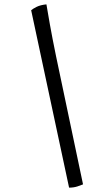

<svg xmlns="http://www.w3.org/2000/svg" viewBox="-20 -770 495 881"><path d="M297 91 123 -723Q131 -730 148 -738.5Q165 -747 193 -750Q198 -719 209 -657.5Q220 -596 237 -513L361 76Q352 80 335 85.5Q318 91 297 91Z"/></svg>

Font: Texturina Medium
Style: Italic
Weight: 500
Italic angle: -11°
Designer: Guillermo Torres Carreño
Foundry: Omnibus-Type
Version: Version 1.002